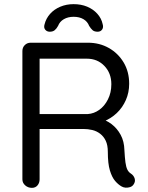

<svg xmlns="http://www.w3.org/2000/svg" viewBox="-20 -906 716 926"><path d="M134 0Q115 0 101.5 -12Q88 -24 88 -41V-660Q88 -677 99.5 -688.5Q111 -700 128 -700H404Q460 -700 505 -674.5Q550 -649 576.5 -604.5Q603 -560 603 -502Q603 -460 587 -423.5Q571 -387 543 -360.5Q515 -334 479 -320L457 -336Q491 -328 518 -307.5Q545 -287 562 -255.5Q579 -224 580 -182Q582 -145 585 -123Q588 -101 594 -88.5Q600 -76 611 -69Q625 -60 629.5 -45Q634 -30 624 -16Q618 -7 607 -3.5Q596 0 585 -1Q574 -2 566 -7Q550 -16 535 -33.5Q520 -51 510 -84Q500 -117 500 -174Q500 -206 490 -227Q480 -248 463 -261Q446 -274 425 -279Q404 -284 382 -284H159L171 -302V-41Q171 -24 161 -12Q151 0 134 0ZM159 -356H404Q433 -358 458.5 -376Q484 -394 500.5 -426.5Q517 -459 517 -500Q517 -553 483.5 -588Q450 -623 399 -623H163L171 -642V-338ZM335 -886Q371 -886 400 -874Q429 -862 449 -840Q469 -818 475 -790Q480 -774 472.5 -763.5Q465 -753 451 -753Q435 -753 426.5 -760.5Q418 -768 410 -781Q402 -802 382.5 -813.5Q363 -825 335 -825Q308 -825 288 -813.5Q268 -802 260 -781Q253 -768 244 -760.5Q235 -753 220 -753Q206 -753 198 -763Q190 -773 195 -789Q202 -817 221.5 -839Q241 -861 270.5 -873.5Q300 -886 335 -886Z"/></svg>

Font: Quicksand Light Medium
Style: Regular
Weight: 500
Version: Version 3.006